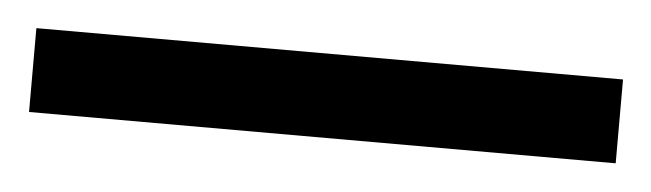

<svg xmlns="http://www.w3.org/2000/svg" viewBox="-26 49 495 146"><g transform="rotate(5 222.0 122.0)"><path d="M445.8 153.8H-2V89.8H445.8Z"/></g></svg>

Font: Defago Noto Sans
Style: Regular
Weight: 400
Designer: John M. Durdin
Foundry: Lao IT Dev Co., Ltd.
Version: Version 1.000 2007 initial release